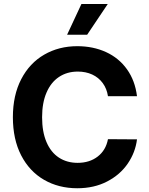

<svg xmlns="http://www.w3.org/2000/svg" viewBox="-20 -953 764 982"><path d="M377.9 -586.9Q322.8 -586.9 281.5 -559.3Q240.2 -531.7 217.8 -479.2Q195.3 -426.8 195.3 -353.5Q195.3 -278.8 217.8 -226.3Q240.2 -173.8 281.2 -147Q322.3 -120.1 377 -120.1Q438 -120.1 479.7 -152.3Q521.5 -184.6 532.2 -241.2L680.7 -240.2Q672.4 -173.3 633.3 -116.2Q594.2 -59.1 527.8 -24.7Q461.4 9.8 375 9.8Q279.8 9.8 205.1 -33.4Q130.4 -76.7 88.1 -158.7Q45.9 -240.7 45.9 -353.5Q45.9 -465.8 88.6 -548.1Q131.3 -630.4 206.3 -673.6Q281.2 -716.8 375 -716.8Q456.5 -716.8 522.5 -686.5Q588.4 -656.2 629.6 -598.4Q670.9 -540.5 680.7 -460.9H532.2Q526.4 -499.5 505.4 -528.1Q484.4 -556.6 451.7 -571.8Q418.9 -586.9 377.9 -586.9ZM396.5 -932.6H531.2L425.8 -775.4H323.2Z"/></svg>

Font: Pretendard JP
Style: Bold
Weight: 700
Designer: Base glyphs from Inter by Rasmus Andersson; Hangeul glyphs from Noto Sans CJK(Source Han Sans) by Jang Soo-young and Kan
Foundry: Kil Hyung-jin
Version: Version 1.309